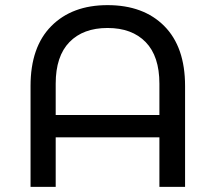

<svg xmlns="http://www.w3.org/2000/svg" viewBox="-20 -728 840 748"><path d="M701 -393V0H601V-193H197V0H99V-393Q99 -545 180 -626.5Q261 -708 399 -708Q539 -708 620 -626.5Q701 -545 701 -393ZM601 -280V-402Q601 -509 547.5 -564Q494 -619 399 -619Q304 -619 250.5 -564Q197 -509 197 -402V-280Z"/></svg>

Font: Montserrat Alternates Medium
Style: Regular
Weight: 500
Designer: Julieta Ulanovsky
Foundry: Julieta Ulanovsky
Version: Version 7.200